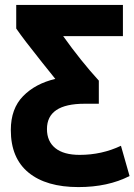

<svg xmlns="http://www.w3.org/2000/svg" viewBox="-20 -559 547 781"><path d="M382 -231V-137H324Q171 -137 171 -34Q171 16 205 43.5Q239 71 304 71Q394 71 472 34L507 157Q419 202 299 202Q168 202 96 143Q24 84 24 -30Q24 -117 74 -168Q124 -219 205 -238Q188 -259 150.5 -306Q113 -353 87 -387Q61 -421 46 -443V-539H480V-412H237Q309 -311 382 -231Z"/></svg>

Font: Repo
Style: Bold
Weight: 700
Designer: Stefan Peev
Foundry: Context Ltd
Version: Version 001.000